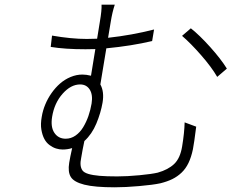

<svg xmlns="http://www.w3.org/2000/svg" viewBox="-20 -766 996 814"><path d="M200.6 -615.1Q282.3 -600.9 347.7 -600.9Q375.4 -600.9 391.7 -601.9L403.4 -674Q411.9 -723.7 410.5 -746.1H466.6Q456 -714.5 449.6 -674L438.2 -605.8Q538.7 -616.8 633.2 -641L625 -592Q538 -571.4 430.8 -561.1L405.5 -408Q422.6 -376.8 414.8 -331Q407.3 -287.3 388.5 -242.2Q369.7 -197.1 337.7 -168Q330.3 -133.9 324.2 -96.9Q320.3 -79.2 321.7 -65.7Q323.2 -52.2 329.9 -43.1Q336.6 -34.1 354.8 -28.6Q372.9 -23.1 401.8 -20.6Q430.8 -18.1 476.9 -18.1Q519.2 -18.1 571.4 -23.1Q623.6 -28.1 648.8 -34.1Q692.8 -46.5 718.4 -70.8Q744 -95.2 752.1 -144.9Q761.7 -202.8 762.8 -247.2L811.8 -229Q802.9 -158.4 797.9 -133.2Q790.8 -99.4 779.1 -75.1Q767.4 -50.8 749.8 -34.1Q732.2 -17.4 710.9 -6.9Q689.6 3.6 660.2 11Q628.9 17.8 570.3 22.9Q511.7 28.1 466.3 28.1Q381.4 28.1 337.4 16.9Q293.3 5.7 280.2 -15.8Q267 -37.3 273.4 -76Q277 -98.7 285.9 -138.1Q266 -132.1 245.7 -132.1Q231.5 -132.1 217.9 -136.4Q204.2 -140.6 190.5 -150.6Q176.8 -160.5 168.1 -176.7Q159.4 -192.8 155.4 -216.3Q151.3 -239.7 157 -271Q161.2 -297.2 171.9 -323Q182.5 -348.7 198.7 -371.6Q214.8 -394.5 234.7 -411.9Q254.6 -429.3 279.3 -439.6Q304 -449.9 329.5 -449.9Q345.9 -449.9 365.8 -445L384.2 -557.9Q373.9 -557.2 342.3 -557.2Q255.3 -557.2 195 -567.1ZM319.6 -408Q280.5 -408 245.6 -368.8Q210.6 -329.5 201 -271Q193.9 -227.6 210.6 -202.8Q227.3 -177.9 258.5 -177.9Q280.9 -177.9 300.1 -191.2Q319.2 -204.5 332.6 -226.6Q345.9 -248.6 354.8 -274Q363.6 -299.4 368.3 -327.1Q374.3 -364 360.6 -386Q346.9 -408 319.6 -408ZM751.8 -614 789.1 -646Q825.3 -617.5 871.1 -566.6Q916.9 -515.6 941.8 -475.1L900.9 -440Q877.1 -481.2 832.6 -532.1Q788 -583.1 751.8 -614Z"/></svg>

Font: Karasuma Gothic
Style: Light Italic
Weight: 300
Italic angle: 9.39998°
Designer: Rasmus Andersson / Ryoko Nishizuka
Foundry: rsms
Version: Version 1.00